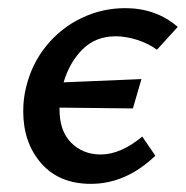

<svg xmlns="http://www.w3.org/2000/svg" viewBox="-20 -445 456 471"><path d="M136 -243 327 -251 306 -179 126 -181Q125 -125 154 -95.5Q183 -66 227 -66Q276 -66 329 -110L361 -63Q289 6 203 6Q125 6 81 -44.5Q37 -95 37 -172Q37 -203 44 -231Q58 -289 94 -333Q130 -377 180.5 -401Q231 -425 287 -425Q363 -425 416 -379L365 -323Q343 -339 315.5 -347.5Q288 -356 264 -356Q215 -356 183 -324.5Q151 -293 136 -243Z"/></svg>

Font: Ysabeau Semibold
Style: Italic
Weight: 600
Italic angle: -12°
Designer: Christian Thalmann (Catharsis Fonts)
Version: Version 0.003